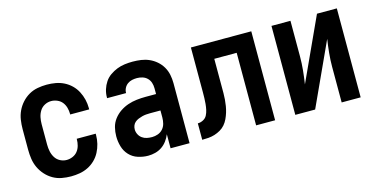

<svg xmlns="http://www.w3.org/2000/svg" viewBox="-60 -802 2120 1084"><g transform="rotate(-15 1000.0 -260.0)"><path d="M247 8Q220 8 193 3Q166 -2 142.5 -15.5Q119 -29 100.5 -49.5Q82 -70 70.5 -94.5Q59 -119 55 -146Q51 -173 51 -200V-320Q51 -347 55 -374Q59 -401 70.5 -425.5Q82 -450 100.5 -470.5Q119 -491 142.5 -504.5Q166 -518 193 -523Q220 -528 247 -528Q273 -528 298.5 -523.5Q324 -519 347 -507.5Q370 -496 388.5 -478Q407 -460 419 -437Q431 -414 437 -389Q443 -364 443 -338V-331H332V-334Q332 -353 327 -371Q322 -389 311 -403Q300 -417 282.5 -424.5Q265 -432 247 -432Q227 -432 209 -422.5Q191 -413 180.5 -396Q170 -379 166 -359.5Q162 -340 162 -320V-200Q162 -180 166 -160.5Q170 -141 180.5 -124Q191 -107 209 -97.5Q227 -88 247 -88Q265 -88 282.5 -95.5Q300 -103 311 -117Q322 -131 327 -149Q332 -167 332 -186V-189H443V-182Q443 -156 437 -131Q431 -106 419 -83Q407 -60 388.5 -42Q370 -24 347 -12.5Q324 -1 298.5 3.5Q273 8 247 8Z M698 8Q668 8 638.5 -1.5Q609 -11 588.5 -33Q568 -55 559.5 -84.5Q551 -114 551 -144Q551 -171 557.5 -196.5Q564 -222 580 -243Q596 -264 618 -279Q640 -294 665 -302.5Q690 -311 716.5 -314Q743 -317 769 -317H830V-351Q830 -368 825 -383.5Q820 -399 808.5 -410.5Q797 -422 781 -427Q765 -432 749 -432Q734 -432 720 -429Q706 -426 694 -417.5Q682 -409 675 -395.5Q668 -382 668 -368V-366H557V-371Q557 -394 564 -416.5Q571 -439 584 -458.5Q597 -478 616.5 -491.5Q636 -505 657.5 -513.5Q679 -522 702.5 -525Q726 -528 749 -528Q774 -528 798.5 -524.5Q823 -521 845.5 -511Q868 -501 887 -484.5Q906 -468 918.5 -446.5Q931 -425 936 -400.5Q941 -376 941 -351V0H830V-82Q822 -62 809 -44.5Q796 -27 778.5 -15Q761 -3 740 2.5Q719 8 698 8ZM746 -88Q763 -88 780 -94Q797 -100 809 -113.5Q821 -127 825.5 -144.5Q830 -162 830 -180V-221H769Q757 -221 745.5 -220Q734 -219 722.5 -216Q711 -213 700 -208.5Q689 -204 680 -196.5Q671 -189 666.5 -178Q662 -167 662 -155Q662 -140 669 -126Q676 -112 688.5 -103Q701 -94 716 -91Q731 -88 746 -88Z M1015 0V-96Q1031 -96 1046.5 -104Q1062 -112 1069.5 -126.5Q1077 -141 1080.5 -157.5Q1084 -174 1085.5 -190.5Q1087 -207 1087.5 -223.5Q1088 -240 1088 -257V-520H1441V0H1330V-424H1199V-261Q1199 -242 1199 -223.5Q1199 -205 1197.5 -186.5Q1196 -168 1193 -149.5Q1190 -131 1184.5 -113Q1179 -95 1171 -78Q1163 -61 1151 -47Q1139 -33 1122.5 -23.5Q1106 -14 1088.5 -8.5Q1071 -3 1052 -1.5Q1033 0 1015 0Z M1559 0V-520H1670V-312Q1670 -272 1666 -231.5Q1662 -191 1656 -152L1825 -520H1941V0H1830V-208Q1830 -248 1834 -288.5Q1838 -329 1844 -368L1675 0Z"/></g></svg>

Font: Iosevka Term Curly
Style: Bold
Weight: 700
Designer: Belleve Invis
Foundry: Belleve Invis
Version: Version 32.3.0